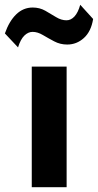

<svg xmlns="http://www.w3.org/2000/svg" viewBox="-62 -784 410 804"><path d="M71 0V-505H217V0ZM13.5 -585.5 -41.5 -644Q-23.5 -695.5 6 -724Q35.5 -752.5 75 -752.5Q104 -752.5 127.8 -739Q151.5 -725.5 173 -712.2Q194.5 -699 216.5 -699Q235 -699 250 -715.2Q265 -731.5 274 -764L328 -704.5Q319.5 -652 289.2 -624.8Q259 -597.5 219.5 -597.5Q190 -597.5 165 -610.8Q140 -624 117.8 -637.2Q95.5 -650.5 74.5 -650.5Q56 -650.5 40 -635Q24 -619.5 13.5 -585.5Z"/></svg>

Font: Geologica Cursive SemiBold
Style: Regular
Weight: 600
Designer: Sindre Bremnes, Frode Helland
Foundry: Monokrom Skriftforlag AS
Version: Version 1.010;gftools[0.9.28]